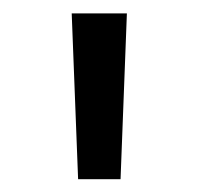

<svg xmlns="http://www.w3.org/2000/svg" viewBox="-20 -748 304 294"><path d="M99.6 -473.6 89.8 -727.5H174.3L164.6 -473.6Z"/></svg>

Font: Inter 28pt
Style: Regular
Weight: 400
Designer: Rasmus Andersson
Foundry: rsms
Version: Version 4.001;git-66647c0bb